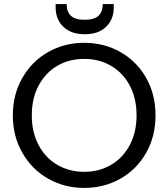

<svg xmlns="http://www.w3.org/2000/svg" viewBox="-20 -915 826 942"><path d="M393 7Q296 7 216 -38.5Q136 -84 89.5 -165.5Q43 -247 43 -349Q43 -451 89.5 -532.5Q136 -614 216 -659.5Q296 -705 393 -705Q491 -705 571 -659.5Q651 -614 697 -533Q743 -452 743 -349Q743 -246 697 -165Q651 -84 571 -38.5Q491 7 393 7ZM393 -72Q466 -72 524.5 -106Q583 -140 616.5 -203Q650 -266 650 -349Q650 -433 616.5 -495.5Q583 -558 525 -592Q467 -626 393 -626Q319 -626 261 -592Q203 -558 169.5 -495.5Q136 -433 136 -349Q136 -266 169.5 -203Q203 -140 261.5 -106Q320 -72 393 -72ZM538 -877Q538 -820 500.5 -783.5Q463 -747 396 -747Q329 -747 291 -783.5Q253 -820 253 -878V-895H307Q307 -857 328 -837.5Q349 -818 396 -818Q442 -818 463 -837.5Q484 -857 484 -895H538Z"/></svg>

Font: Fz Poppins
Style: Regular
Weight: 400
Designer: Ninad Kale (Devanagari), Jonny Pinhorn (Latin)
Foundry: Indian Type Foundry
Version: Vit hóa bi Vntype.Com & FontZin.Com